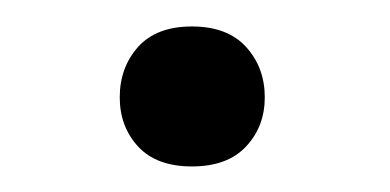

<svg xmlns="http://www.w3.org/2000/svg" viewBox="-20 -431 301 148"><path d="M72.3 -356Q72.3 -378.9 86.4 -394.8Q100.6 -410.6 127.9 -410.6Q155.3 -410.6 169.7 -394.8Q184.1 -378.9 184.1 -356Q184.1 -333.5 169.7 -318.1Q155.3 -302.7 127.9 -302.7Q100.6 -302.7 86.4 -318.1Q72.3 -333.5 72.3 -356Z"/></svg>

Font: RobotoDEMO
Style: Regular
Weight: 400
Designer: Christian Robertson
Foundry: Google
Version: Version 2.136